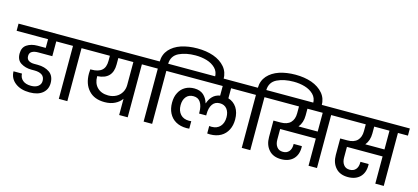

<svg xmlns="http://www.w3.org/2000/svg" viewBox="-99 -1636 4966 2283"><g transform="rotate(15 2384.5 -495.0)"><path d="M290 -470C290 -470 464 -470 464 -470C464 -470 464 -652 464 -652C464 -652 595 -652 595 -652C595 -652 595 -740 595 -740C595 -740 -24 -740 -24 -740C-24 -740 -24 -652 -24 -652C-24 -652 363 -652 363 -652C363 -652 363 -545 363 -545C363 -545 261 -545 261 -545C261 -545 261 -545 261 -545C210 -545 167 -533 132 -510C97 -487 80 -450 80 -401C80 -401 80 -401 80 -401C80 -347 98 -309 135 -286C172 -263 215 -251 265 -251C265 -251 304 -251 304 -251C304 -251 304 -251 304 -251C341 -251 371 -244 394 -229C417 -214 429 -189 429 -156C429 -156 429 -156 429 -156C429 -129 419 -107 398 -90C377 -73 348 -64 310 -64C310 -64 310 -64 310 -64C266 -64 232 -74 207 -95C182 -116 170 -143 169 -177C169 -177 65 -177 65 -177C65 -177 65 -177 65 -177C66 -118 90 -72 135 -37C180 -2 239 16 313 16C313 16 313 16 313 16C382 16 435 0 472 -31C509 -62 528 -103 528 -155C528 -155 528 -155 528 -155C528 -214 508 -258 469 -285C430 -312 381 -326 323 -326C323 -326 278 -326 278 -326C278 -326 278 -326 278 -326C251 -326 228 -332 211 -343C194 -354 185 -373 185 -398C185 -398 185 -398 185 -398C185 -425 195 -443 215 -454C235 -465 260 -470 290 -470Z M775 0C775 0 775 -652 775 -652C775 -652 897 -652 897 -652C897 -652 897 -740 897 -740C897 -740 548 -740 548 -740C548 -740 548 -652 548 -652C548 -652 670 -652 670 -652C670 -652 670 0 670 0C670 0 775 0 775 0Z M1640 -740C1640 -740 849 -740 849 -740C849 -740 849 -652 849 -652C849 -652 1124 -652 1124 -652C1124 -652 1124 -590 1124 -590C1124 -590 1124 -590 1124 -590C1124 -536 1110 -497 1082 -473C1054 -448 1011 -436 954 -436C954 -436 941 -436 941 -436C941 -436 941 -436 941 -436C939 -419 938 -402 938 -385C938 -385 938 -385 938 -385C938 -298 961 -230 1008 -179C1054 -128 1119 -103 1204 -103C1204 -103 1204 -103 1204 -103C1253 -103 1295 -112 1330 -130C1365 -147 1393 -171 1413 -200C1413 -200 1413 0 1413 0C1413 0 1518 0 1518 0C1518 0 1518 -652 1518 -652C1518 -652 1640 -652 1640 -652C1640 -652 1640 -740 1640 -740ZM1413 -371C1413 -371 1413 -371 1413 -371C1413 -336 1405 -305 1389 -278C1373 -251 1351 -229 1322 -214C1293 -199 1261 -191 1226 -191C1226 -191 1226 -191 1226 -191C1168 -191 1123 -208 1090 -241C1057 -274 1041 -319 1041 -375C1041 -375 1041 -379 1041 -379C1041 -379 1041 -379 1041 -379C1166 -386 1228 -451 1228 -572C1228 -572 1228 -652 1228 -652C1228 -652 1413 -652 1413 -652C1413 -652 1413 -371 1413 -371Z M2108 -1006C2108 -1006 2108 -1006 2108 -1006C2035 -1006 1969 -996 1910 -977C1851 -957 1804 -927 1769 -888C1734 -848 1715 -799 1714 -740C1714 -740 1592 -740 1592 -740C1592 -740 1592 -652 1592 -652C1592 -652 1714 -652 1714 -652C1714 -652 1714 0 1714 0C1714 0 1819 0 1819 0C1819 0 1819 -652 1819 -652C1819 -652 1941 -652 1941 -652C1941 -652 1941 -740 1941 -740C1941 -740 1818 -740 1818 -740C1818 -740 1818 -740 1818 -740C1820 -805 1849 -851 1905 -879C1961 -906 2029 -920 2108 -920C2108 -920 2108 -920 2108 -920C2157 -920 2203 -914 2247 -901C2291 -888 2327 -867 2355 -839C2383 -811 2397 -775 2397 -731C2397 -731 2397 -716 2397 -716C2397 -716 2502 -716 2502 -716C2502 -716 2502 -733 2502 -733C2502 -733 2502 -733 2502 -733C2502 -790 2485 -840 2450 -881C2415 -922 2367 -954 2308 -975C2248 -996 2181 -1006 2108 -1006Z M2847 -652C2847 -652 2847 -740 2847 -740C2847 -740 1893 -740 1893 -740C1893 -740 1893 -652 1893 -652C1893 -652 2513 -652 2513 -652C2513 -652 2513 -534 2513 -534C2513 -534 2513 -534 2513 -534C2475 -527 2445 -512 2422 -488C2399 -464 2382 -435 2372 -402C2372 -402 2369 -402 2369 -402C2369 -402 2369 -402 2369 -402C2358 -441 2338 -473 2310 -499C2281 -524 2243 -537 2196 -537C2196 -537 2196 -537 2196 -537C2155 -537 2118 -528 2086 -510C2053 -491 2028 -465 2010 -430C1991 -395 1982 -354 1982 -305C1982 -305 1982 -305 1982 -305C1982 -257 1991 -214 2010 -177C2029 -140 2056 -110 2093 -89C2130 -68 2174 -57 2226 -57C2226 -57 2226 -57 2226 -57C2231 -57 2243 -58 2260 -59C2260 -59 2260 -151 2260 -151C2260 -151 2232 -149 2232 -149C2232 -149 2232 -149 2232 -149C2187 -149 2151 -163 2126 -191C2101 -219 2088 -256 2088 -303C2088 -303 2088 -303 2088 -303C2088 -346 2099 -380 2120 -406C2141 -432 2171 -445 2210 -445C2210 -445 2210 -445 2210 -445C2249 -445 2278 -430 2297 -400C2316 -370 2326 -330 2326 -281C2326 -281 2326 -263 2326 -263C2326 -263 2414 -263 2414 -263C2414 -263 2414 -281 2414 -281C2414 -281 2414 -281 2414 -281C2414 -331 2424 -371 2445 -401C2465 -430 2495 -445 2535 -445C2535 -445 2535 -445 2535 -445C2572 -445 2601 -432 2622 -406C2643 -379 2653 -345 2653 -303C2653 -303 2653 -303 2653 -303C2653 -256 2640 -219 2615 -191C2590 -163 2554 -149 2509 -149C2509 -149 2481 -151 2481 -151C2481 -151 2481 -59 2481 -59C2481 -59 2481 -59 2481 -59C2498 -58 2510 -57 2515 -57C2515 -57 2515 -57 2515 -57C2567 -57 2611 -68 2648 -89C2685 -110 2712 -140 2731 -177C2750 -214 2759 -257 2759 -305C2759 -305 2759 -305 2759 -305C2759 -363 2746 -411 2721 -450C2695 -489 2660 -515 2616 -528C2616 -528 2616 -652 2616 -652C2616 -652 2847 -652 2847 -652Z M3316 -1006C3316 -1006 3316 -1006 3316 -1006C3243 -1006 3177 -996 3118 -977C3059 -957 3012 -927 2977 -888C2942 -848 2923 -799 2922 -740C2922 -740 2800 -740 2800 -740C2800 -740 2800 -652 2800 -652C2800 -652 2922 -652 2922 -652C2922 -652 2922 0 2922 0C2922 0 3027 0 3027 0C3027 0 3027 -652 3027 -652C3027 -652 3149 -652 3149 -652C3149 -652 3149 -740 3149 -740C3149 -740 3026 -740 3026 -740C3026 -740 3026 -740 3026 -740C3028 -805 3057 -851 3113 -879C3169 -906 3237 -920 3316 -920C3316 -920 3316 -920 3316 -920C3365 -920 3411 -914 3455 -901C3499 -888 3535 -867 3563 -839C3591 -811 3605 -775 3605 -731C3605 -731 3605 -716 3605 -716C3605 -716 3710 -716 3710 -716C3710 -716 3710 -733 3710 -733C3710 -733 3710 -733 3710 -733C3710 -790 3693 -840 3658 -881C3623 -922 3575 -954 3516 -975C3456 -996 3389 -1006 3316 -1006Z M3971 -740C3971 -740 3101 -740 3101 -740C3101 -740 3101 -652 3101 -652C3101 -652 3452 -652 3452 -652C3452 -652 3452 -568 3452 -568C3452 -568 3452 -568 3452 -568C3452 -519 3439 -481 3412 -453C3385 -425 3344 -411 3289 -411C3289 -411 3202 -411 3202 -411C3202 -411 3202 -208 3202 -208C3202 -208 3202 -208 3202 -208C3202 -143 3220 -91 3256 -51C3291 -11 3342 9 3408 9C3408 9 3408 9 3408 9C3470 9 3519 -9 3555 -44C3590 -79 3608 -127 3608 -188C3608 -188 3608 -188 3608 -188C3608 -195 3608 -200 3607 -205C3607 -205 3506 -205 3506 -205C3506 -205 3506 -193 3506 -193C3506 -193 3506 -193 3506 -193C3506 -159 3497 -132 3480 -112C3462 -91 3437 -81 3406 -81C3406 -81 3406 -81 3406 -81C3373 -81 3348 -92 3331 -115C3314 -137 3305 -166 3305 -203C3305 -203 3305 -335 3305 -335C3305 -335 3744 -335 3744 -335C3744 -335 3744 0 3744 0C3744 0 3848 0 3848 0C3848 0 3848 -652 3848 -652C3848 -652 3971 -652 3971 -652C3971 -652 3971 -740 3971 -740ZM3744 -421C3744 -421 3508 -421 3508 -421C3508 -421 3508 -421 3508 -421C3540 -460 3556 -509 3556 -568C3556 -568 3556 -652 3556 -652C3556 -652 3744 -652 3744 -652C3744 -652 3744 -421 3744 -421Z M4793 -740C4793 -740 3923 -740 3923 -740C3923 -740 3923 -652 3923 -652C3923 -652 4274 -652 4274 -652C4274 -652 4274 -568 4274 -568C4274 -568 4274 -568 4274 -568C4274 -519 4261 -481 4234 -453C4207 -425 4166 -411 4111 -411C4111 -411 4024 -411 4024 -411C4024 -411 4024 -208 4024 -208C4024 -208 4024 -208 4024 -208C4024 -143 4042 -91 4078 -51C4113 -11 4164 9 4230 9C4230 9 4230 9 4230 9C4292 9 4341 -9 4377 -44C4412 -79 4430 -127 4430 -188C4430 -188 4430 -188 4430 -188C4430 -195 4430 -200 4429 -205C4429 -205 4328 -205 4328 -205C4328 -205 4328 -193 4328 -193C4328 -193 4328 -193 4328 -193C4328 -159 4319 -132 4302 -112C4284 -91 4259 -81 4228 -81C4228 -81 4228 -81 4228 -81C4195 -81 4170 -92 4153 -115C4136 -137 4127 -166 4127 -203C4127 -203 4127 -335 4127 -335C4127 -335 4566 -335 4566 -335C4566 -335 4566 0 4566 0C4566 0 4670 0 4670 0C4670 0 4670 -652 4670 -652C4670 -652 4793 -652 4793 -652C4793 -652 4793 -740 4793 -740ZM4566 -421C4566 -421 4330 -421 4330 -421C4330 -421 4330 -421 4330 -421C4362 -460 4378 -509 4378 -568C4378 -568 4378 -652 4378 -652C4378 -652 4566 -652 4566 -652C4566 -652 4566 -421 4566 -421Z"/></g></svg>

Font: Girnar Poppins
Style: Medium
Weight: 500
Designer: Ninad Kale (Devanagari), Jonny Pinhorn (Latin)
Foundry: Indian Type Foundry
Version: ""